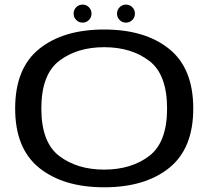

<svg xmlns="http://www.w3.org/2000/svg" viewBox="-20 -810 920 836"><path d="M433.5 5.5Q611.5 5.5 716.5 -78.8Q821.5 -163 821.5 -337.5Q821.5 -512.5 716.5 -597Q611.5 -681.5 433.5 -681.5Q255.5 -681.5 150.8 -597.2Q46 -513 46 -337.5Q46 -163 151 -78.8Q256 5.5 433.5 5.5ZM433.5 -71.5Q316 -71.5 238 -130.8Q160 -190 160 -337.5Q160 -486 238 -545.2Q316 -604.5 433.5 -604.5Q551.5 -604.5 629.5 -545.2Q707.5 -486 707.5 -337.5Q707.5 -190 629.5 -130.8Q551.5 -71.5 433.5 -71.5ZM340 -711.5Q356 -711.5 367.2 -723Q378.5 -734.5 378.5 -750.5Q378.5 -767 367.2 -778.5Q356 -790 340 -790Q323 -790 311.8 -778.5Q300.5 -767 300.5 -750.5Q300.5 -734.5 311.8 -723Q323 -711.5 340 -711.5ZM528 -711.5Q545 -711.5 556.2 -723Q567.5 -734.5 567.5 -750.5Q567.5 -767 556.2 -778.5Q545 -790 528 -790Q512.5 -790 501 -778.5Q489.5 -767 489.5 -750.5Q489.5 -734.5 500.8 -723Q512 -711.5 528 -711.5Z"/></svg>

Font: Anybody Expanded
Style: Regular
Weight: 400
Width: 7
Version: Version 1.113;gftools[0.9.25]